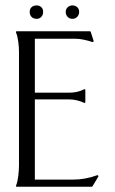

<svg xmlns="http://www.w3.org/2000/svg" viewBox="-20 -706 433 726"><path d="M255.9 -26.9Q303.2 -26.9 348.6 -43.9L351.6 -41.5L352.5 -39.6L330.1 -2L327.1 0H43L40.5 -1V-3.9Q43.5 -10.7 45.7 -20.5Q47.9 -30.3 49.1 -40.5Q50.3 -50.8 51 -60.8Q51.8 -70.8 51.8 -78.6V-509.3Q51.8 -516.6 51.3 -526.6Q50.8 -536.6 49.3 -547.1Q47.9 -557.6 45.7 -567.1Q43.5 -576.7 40.5 -583V-586.4L43 -587.9H319.8L322.8 -586.4L334 -551.3L333 -547.4L330.1 -546.9Q314 -552.2 296.9 -555.9Q279.8 -559.6 262.7 -559.6H111.8V-355.5H241.2Q256.3 -355.5 271 -358.6Q285.6 -361.8 298.8 -368.7H301.3L302.7 -366.2V-319.8L301.3 -316.9H298.8Q285.2 -323.2 270.8 -326.7Q256.3 -330.1 241.2 -330.1H111.8V-26.9ZM118.2 -685.5Q129.4 -685.5 136.2 -679Q143.1 -672.4 143.1 -661.1Q143.1 -649.9 136.2 -642.3Q129.4 -634.8 118.2 -634.8Q106.4 -634.8 99.4 -642.1Q92.3 -649.4 92.3 -661.1Q92.3 -672.4 99.6 -679Q106.9 -685.5 118.2 -685.5ZM253.9 -685.5Q264.6 -685.5 272 -679Q279.3 -672.4 279.3 -661.1Q279.3 -650.4 272.2 -642.6Q265.1 -634.8 253.9 -634.8Q242.7 -634.8 235.6 -642.3Q228.5 -649.9 228.5 -661.1Q228.5 -671.9 236.1 -678.7Q243.7 -685.5 253.9 -685.5Z"/></svg>

Font: CAT Linz
Style: Regular
Weight: 400
Designer: Peter Wiegel
Foundry: Peter Wiegel
Version: Version 1.08